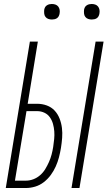

<svg xmlns="http://www.w3.org/2000/svg" viewBox="-20 -944 540 964"><path d="M339 0 460 -735H500L379 0ZM9 0 130 -735H170L119 -423H166Q192 -423 215 -414.5Q238 -406 254 -389Q270 -372 279 -349Q288 -326 291 -301.5Q294 -277 292 -251.5Q290 -226 286 -201Q282 -177 276 -154Q270 -131 260 -108.5Q250 -86 235 -65.5Q220 -45 200 -29.5Q180 -14 156.5 -7Q133 0 110 0ZM110 -37Q129 -37 147.5 -44Q166 -51 181.5 -64.5Q197 -78 207.5 -95.5Q218 -113 226 -131Q234 -149 239 -168Q244 -187 247 -206Q250 -226 252 -246Q254 -266 252.5 -285Q251 -304 246 -322Q241 -340 230.5 -355Q220 -370 203 -378Q186 -386 167 -386H113L55 -37ZM441 -846Q431 -846 422.5 -849Q414 -852 408.5 -859Q403 -866 402 -875.5Q401 -885 402 -895Q403 -901 406 -907Q409 -913 415 -917Q421 -921 427.5 -922.5Q434 -924 440 -924Q450 -924 458.5 -921Q467 -918 472.5 -911Q478 -904 479.5 -894.5Q481 -885 479 -875Q478 -869 475 -863Q472 -857 466.5 -853Q461 -849 454 -847.5Q447 -846 441 -846ZM241 -846Q231 -846 222.5 -849Q214 -852 208.5 -859Q203 -866 202 -875.5Q201 -885 202 -895Q203 -901 206 -907Q209 -913 215 -917Q221 -921 227.5 -922.5Q234 -924 240 -924Q250 -924 258.5 -921Q267 -918 272.5 -911Q278 -904 279.5 -894.5Q281 -885 279 -875Q278 -869 275 -863Q272 -857 266.5 -853Q261 -849 254 -847.5Q247 -846 241 -846Z"/></svg>

Font: Iosevka SS18 Extralight
Style: Italic
Weight: 200
Italic angle: -9°
Monospace: yes
Designer: Belleve Invis
Foundry: Belleve Invis
Version: Version 25.1.1; ttfautohint (v1.8.4)